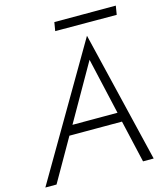

<svg xmlns="http://www.w3.org/2000/svg" viewBox="-143 -937 883 1029"><g transform="rotate(-15 298.5 -422.0)"><path d="M148 -235H498L489 -287H173ZM386 -600 462 -266 464 -253 522 0H581L406 -728L-20 0H42L189 -257L197 -269ZM248 -796 589 -795 597 -844H256Z"/></g></svg>

Font: Jost Light
Style: Italic
Weight: 300
Italic angle: -5°
Version: Version 3.710